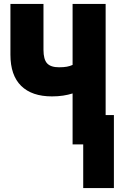

<svg xmlns="http://www.w3.org/2000/svg" viewBox="-20 -734 603 976"><path d="M349 0V-259Q327 -252 301 -248Q275 -244 244 -244Q142 -244 87.5 -297.5Q33 -351 33 -456V-714H201V-481Q201 -432 219.5 -412Q238 -392 280 -392Q304 -392 320 -395Q336 -398 349 -404V-714H517V-149H559V222H403V0Z"/></svg>

Font: Noto Sans Mono SemiCondensed Black
Style: Regular
Weight: 900
Width: 4
Designer: Monotype Design Team
Foundry: Monotype Imaging Inc.
Version: Version 2.014; ttfautohint (v1.8.4.7-5d5b)